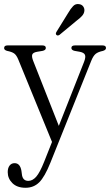

<svg xmlns="http://www.w3.org/2000/svg" viewBox="-20 -670 534 932"><path d="M194 116 232.5 19 69 -380.5Q60 -402.5 48.8 -410.5Q37.5 -418.5 14.5 -423Q0 -427 0 -436.5Q0 -449.5 16 -449.5H186Q202.5 -449.5 202.5 -437Q202.5 -426.5 186.5 -423L159.5 -418.5Q140 -415 136.5 -405Q133 -395 141.5 -373.5L265.5 -59L388 -369.5Q397 -392.5 392.5 -403.5Q388 -414.5 368 -418.5L342.5 -423Q326.5 -426.5 326.5 -437Q326.5 -449.5 343.5 -449.5H478Q494.5 -449.5 494.5 -437Q494.5 -427.5 480 -423Q455.5 -418 444 -408.2Q432.5 -398.5 423 -375L225 119Q197 189 170.2 215.2Q143.5 241.5 104 241.5Q63 241.5 40.2 219Q17.5 196.5 17.5 165.5Q17.5 145.5 26.5 133.8Q35.5 122 51 122Q77.5 122 84 159L86 174Q89 208 117.5 208Q138 208 155.8 187.8Q173.5 167.5 194 116ZM310.5 -606.5Q323 -628 334.8 -640.2Q346.5 -652.5 363 -650Q377 -648.5 384 -638.5Q391 -628.5 389.5 -616.5Q388 -603.5 378 -592.5Q368 -581.5 353 -570.5L268.5 -500.5Q259.5 -495 254 -500.5Q248 -505.5 254.5 -516Z"/></svg>

Font: Fraunces 72pt Soft Light
Style: Regular
Weight: 300
Version: Version 1.000;[b76b70a41]